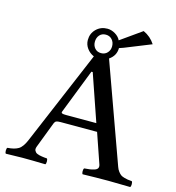

<svg xmlns="http://www.w3.org/2000/svg" viewBox="-120 -930 950 1034"><g transform="rotate(15 355.0 -413.0)"><path d="M266.1 -283.2H435.1L345.2 -543.9H337.9L241.2 -295.9Q238.3 -288.6 243.9 -285.9Q249.5 -283.2 266.1 -283.2ZM361.8 -756.8Q339.8 -756.8 326.9 -741.9Q314 -727.1 314 -704.1Q314 -683.1 326.9 -668.5Q339.8 -653.8 361.8 -653.8Q383.3 -653.8 396.7 -668.5Q410.2 -683.1 410.2 -704.1Q410.2 -727.1 396.7 -741.9Q383.3 -756.8 361.8 -756.8ZM436 -745.1 553.2 -828.1Q594.7 -809.1 618.2 -772L471.2 -712.9Q469.7 -712.4 448.2 -705.1Q448.2 -662.6 411.1 -637.2L609.9 -85.9Q614.7 -71.8 622.6 -61.8Q630.4 -51.8 637.2 -46.6Q644 -41.5 657 -37.8Q669.9 -34.2 677 -33.2Q684.1 -32.2 700.2 -30.8Q704.6 -26.4 704.6 -14.4Q704.6 -2.4 700.2 2Q627.9 0 579.1 0Q509.3 0 435.1 2Q430.7 -2.4 430.7 -14.4Q430.7 -26.4 435.1 -30.8Q454.1 -32.2 466.1 -33.9Q478 -35.6 491 -39.8Q503.9 -43.9 508.3 -52Q512.7 -60.1 508.8 -71.8L451.2 -238.8H248Q230.5 -238.8 223.6 -235.4Q216.8 -231.9 212.9 -222.2L158.2 -79.1Q155.3 -71.8 154.8 -65.4Q154.3 -59.1 157 -54.7Q159.7 -50.3 162.8 -46.6Q166 -43 172.4 -40.5Q178.7 -38.1 184.1 -36.6Q189.5 -35.2 198 -33.9Q206.5 -32.7 212.2 -32Q217.8 -31.2 227.1 -30.8Q231.4 -26.4 231.4 -14.4Q231.4 -2.4 227.1 2Q152.8 0 98.1 0Q66.4 0 6.8 2Q2.4 -2.4 2.4 -14.4Q2.4 -26.4 6.8 -30.8Q45.4 -33.2 67.4 -46.4Q89.4 -59.6 106.9 -102.1L329.1 -627Q305.2 -637.2 290 -658Q274.9 -678.7 274.9 -704.1Q274.9 -740.7 300 -765.4Q325.2 -790 361.8 -790Q384.3 -790 405.5 -777.3Q426.8 -764.6 436 -745.1Z"/></g></svg>

Font: Common Serif Medium
Style: Regular
Weight: 500
Designer: Philipp H. Poll, Khaled Hosny
Foundry: Stefan Peev, Context Ltd.
Version: Version 1.026